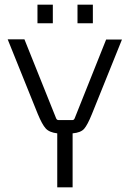

<svg xmlns="http://www.w3.org/2000/svg" viewBox="-20 -805 558 825"><path d="M207 -705H141V-785H207ZM379 -705H313V-785H379ZM292 0H226V-232Q192 -236 176.5 -253Q161 -270 142 -316L13 -636H85L221 -297Q224 -289 232 -289H291Q298 -289 301 -297L436 -635H504L375 -315Q356 -268 341.5 -251.5Q327 -235 292 -232Z"/></svg>

Font: Gemunu Libre Light
Style: Regular
Weight: 300
Designer: Puspanada Ekanayake, Sola Matas, Pathum Egodawatta, Kosala Senevirathne
Foundry: mooniak
Version: Version 1.100